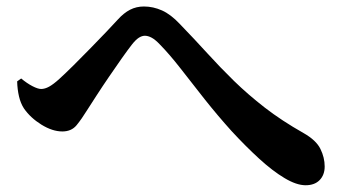

<svg xmlns="http://www.w3.org/2000/svg" viewBox="-20 -629 1040 580"><path d="M31.8 -383.2 44 -391.9Q61.3 -377.4 77.9 -368.8Q94.5 -360.2 104.2 -360.2Q115.6 -360.2 128.3 -367.2Q141.1 -374.2 158.9 -390.3Q178.1 -407.8 203.1 -432.6Q228.1 -457.4 254.4 -484.4Q280.7 -511.4 302.4 -534.1Q324.2 -556.9 335.5 -569.5Q353.9 -589.9 372.9 -599.6Q391.9 -609.4 414.8 -609.4Q442.7 -609.4 469.5 -597.4Q496.2 -585.4 523.3 -556.4Q566.7 -511.6 605.8 -468.6Q644.9 -425.6 686.8 -384.6Q728.8 -343.7 779.7 -304.1Q830.6 -264.6 897.2 -226.9Q935.1 -205.3 947.9 -179.2Q960.8 -153.1 960.8 -126Q960.8 -100.7 945.6 -85Q930.4 -69.4 903.1 -69.4Q875.6 -69.4 839.4 -91.1Q803.2 -112.7 762.4 -150.1Q721.7 -187.4 679.4 -233.2Q637.2 -280.1 598.4 -329Q559.7 -378 525.8 -421.7Q491.8 -465.3 463.1 -494.5Q449.1 -509.3 438.2 -515.1Q427.2 -521 417.7 -521Q408.7 -521 399.2 -514.9Q389.7 -508.7 378.4 -494.3Q366.1 -478.5 347.7 -452.5Q329.3 -426.4 309.6 -397.5Q289.8 -368.6 272.3 -341.5Q254.9 -314.5 242.8 -295.7Q226.7 -269.6 211.3 -250.7Q195.8 -231.9 168.3 -231.9Q138.5 -231.9 105.2 -252.4Q72 -273 52.2 -301.6Q42.3 -316.9 37.4 -337.8Q32.5 -358.6 31.8 -383.2Z"/></svg>

Font: Early Summer Mincho VF
Style: Regular
Weight: 250
Designer: GuiWonder
Version: Version 1.002